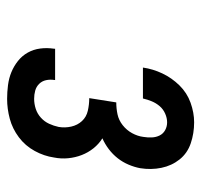

<svg xmlns="http://www.w3.org/2000/svg" viewBox="-33 -850 566 540"><g transform="rotate(90 250.0 -580.0)"><path d="M258 -317Q239 -317 219.5 -319.5Q200 -322 183 -329Q166 -336 151.5 -347.5Q137 -359 128 -375Q119 -391 116.5 -410Q114 -429 117 -449Q117 -449 117 -450Q117 -451 117 -452H205Q205 -451 205 -451Q205 -451 205 -450Q203 -438 205.5 -426.5Q208 -415 216 -407Q224 -399 235 -396Q246 -393 258 -393Q272 -393 286 -397.5Q300 -402 311 -412Q322 -422 328 -435Q334 -448 337 -462Q340 -480 336 -497.5Q332 -515 320.5 -527.5Q309 -540 291.5 -544Q274 -548 256 -548L268 -624Q285 -624 301.5 -627.5Q318 -631 332 -642Q346 -653 354.5 -668.5Q363 -684 365 -700Q367 -712 366.5 -724Q366 -736 361 -746Q356 -756 346 -761.5Q336 -767 324 -767Q312 -767 299.5 -761.5Q287 -756 278.5 -746Q270 -736 265 -724Q260 -712 257 -699H170Q174 -727 186.5 -753.5Q199 -780 220 -801.5Q241 -823 269 -833Q297 -843 324 -843Q355 -843 383 -833.5Q411 -824 428.5 -802Q446 -780 452 -751Q458 -722 453 -691Q450 -675 443 -658.5Q436 -642 425 -628Q414 -614 399.5 -603Q385 -592 369 -585Q385 -575 397 -560Q409 -545 416 -527Q423 -509 425 -489Q427 -469 423 -449Q419 -421 404.5 -394.5Q390 -368 366 -350Q342 -332 314 -324.5Q286 -317 258 -317Z"/></g></svg>

Font: Iosevka SS04 Oblique
Style: Bold
Weight: 700
Italic angle: -9°
Monospace: yes
Designer: Belleve Invis
Foundry: Belleve Invis
Version: Version 19.0.0; ttfautohint (v1.8.4)